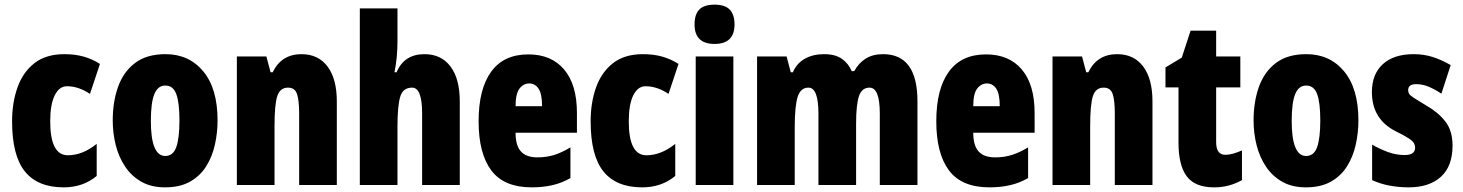

<svg xmlns="http://www.w3.org/2000/svg" viewBox="-20 -796 6293 826"><path d="M254 10Q142 10 87 -58.5Q32 -127 32 -274Q32 -355 55.5 -420.5Q79 -486 128.5 -524.5Q178 -563 257 -563Q303 -563 340 -552.5Q377 -542 410 -521L367 -392Q318 -425 268 -425Q235 -425 215.5 -386Q196 -347 196 -274Q196 -128 272 -128Q335 -128 396 -177V-39Q337 10 254 10Z M916 -278Q916 -225 904.5 -173.5Q893 -122 867 -80.5Q841 -39 797.5 -14.5Q754 10 690 10Q631 10 588.5 -14Q546 -38 518.5 -79Q491 -120 478 -171.5Q465 -223 465 -278Q465 -358 488 -422.5Q511 -487 561 -525Q611 -563 692 -563Q793 -563 854.5 -489Q916 -415 916 -278ZM629 -276Q629 -125 691 -125Q725 -125 738.5 -163.5Q752 -202 752 -278Q752 -354 738.5 -391Q725 -428 691 -428Q659 -428 644 -391Q629 -354 629 -276Z M1277 -563Q1349 -563 1389 -510Q1429 -457 1429 -360V0H1267V-308Q1267 -363 1258 -391Q1249 -419 1219 -419Q1185 -419 1173 -383Q1161 -347 1161 -253V0H999V-553H1126L1144 -485H1153Q1191 -563 1277 -563Z M1690 -621Q1690 -587 1687 -552.5Q1684 -518 1677 -485H1686Q1719 -563 1806 -563Q1878 -563 1918 -510Q1958 -457 1958 -360V0H1796V-308Q1796 -419 1753 -419Q1713 -419 1701.5 -379Q1690 -339 1690 -253V0H1528V-760H1690Z M2253 -562Q2352 -562 2407 -497Q2462 -432 2462 -310V-225H2198Q2198 -170 2221 -144.5Q2244 -119 2292 -119Q2330 -119 2363 -129Q2396 -139 2434 -162V-30Q2398 -9 2357 0.5Q2316 10 2268 10Q2148 10 2093.5 -63Q2039 -136 2039 -274Q2039 -413 2093 -487.5Q2147 -562 2253 -562ZM2257 -437Q2232 -437 2215 -415Q2198 -393 2198 -339H2312Q2312 -392 2297 -414.5Q2282 -437 2257 -437Z M2743 10Q2631 10 2576 -58.5Q2521 -127 2521 -274Q2521 -355 2544.5 -420.5Q2568 -486 2617.5 -524.5Q2667 -563 2746 -563Q2792 -563 2829 -552.5Q2866 -542 2899 -521L2856 -392Q2807 -425 2757 -425Q2724 -425 2704.5 -386Q2685 -347 2685 -274Q2685 -128 2761 -128Q2824 -128 2885 -177V-39Q2826 10 2743 10Z M3054 -776Q3099 -776 3119.5 -754.5Q3140 -733 3140 -691Q3140 -607 3054 -607Q2968 -607 2968 -691Q2968 -734 2988.5 -755Q3009 -776 3054 -776ZM3135 -553V0H2973V-553Z M3779 -563Q3927 -563 3927 -360V0H3765V-307Q3765 -419 3721 -419Q3687 -419 3675 -381.5Q3663 -344 3663 -264V0H3501V-307Q3501 -419 3458 -419Q3424 -419 3411.5 -379Q3399 -339 3399 -248V0H3237V-553H3364L3382 -485H3391Q3407 -523 3442 -543Q3477 -563 3525 -563Q3574 -563 3602.5 -542.5Q3631 -522 3644 -490H3655Q3674 -525 3704.5 -544Q3735 -563 3779 -563Z M4222 -562Q4321 -562 4376 -497Q4431 -432 4431 -310V-225H4167Q4167 -170 4190 -144.5Q4213 -119 4261 -119Q4299 -119 4332 -129Q4365 -139 4403 -162V-30Q4367 -9 4326 0.5Q4285 10 4237 10Q4117 10 4062.5 -63Q4008 -136 4008 -274Q4008 -413 4062 -487.5Q4116 -562 4222 -562ZM4226 -437Q4201 -437 4184 -415Q4167 -393 4167 -339H4281Q4281 -392 4266 -414.5Q4251 -437 4226 -437Z M4786 -563Q4858 -563 4898 -510Q4938 -457 4938 -360V0H4776V-308Q4776 -363 4767 -391Q4758 -419 4728 -419Q4694 -419 4682 -383Q4670 -347 4670 -253V0H4508V-553H4635L4653 -485H4662Q4700 -563 4786 -563Z M5252 -130Q5267 -130 5285 -135Q5303 -140 5323 -149V-21Q5296 -6 5266.5 2Q5237 10 5203 10Q5121 10 5085.5 -37.5Q5050 -85 5050 -182V-420H4994V-506L5064 -548L5102 -664H5212V-553H5316V-420H5212V-184Q5212 -130 5252 -130Z M5824 -278Q5824 -225 5812.5 -173.5Q5801 -122 5775 -80.5Q5749 -39 5705.5 -14.5Q5662 10 5598 10Q5539 10 5496.5 -14Q5454 -38 5426.5 -79Q5399 -120 5386 -171.5Q5373 -223 5373 -278Q5373 -358 5396 -422.5Q5419 -487 5469 -525Q5519 -563 5600 -563Q5701 -563 5762.5 -489Q5824 -415 5824 -278ZM5537 -276Q5537 -125 5599 -125Q5633 -125 5646.5 -163.5Q5660 -202 5660 -278Q5660 -354 5646.5 -391Q5633 -428 5599 -428Q5567 -428 5552 -391Q5537 -354 5537 -276Z M6229 -170Q6229 -81 6179 -35.5Q6129 10 6040 10Q6000 10 5960.5 3Q5921 -4 5883 -21V-174Q5913 -156 5949.5 -142.5Q5986 -129 6023 -129Q6068 -129 6068 -161Q6068 -170 6063.5 -179Q6059 -188 6041.5 -200Q6024 -212 5985 -231Q5882 -283 5882 -400Q5882 -477 5929 -520Q5976 -563 6062 -563Q6105 -563 6143 -551Q6181 -539 6221 -516L6181 -393Q6156 -410 6128.5 -422Q6101 -434 6072 -434Q6038 -434 6038 -408Q6038 -399 6042.5 -392Q6047 -385 6064 -374Q6081 -363 6116 -342Q6166 -314 6197.5 -274Q6229 -234 6229 -170Z"/></svg>

Font: Noto Sans Gujarati UI ExtraCondensed Black
Style: Regular
Weight: 900
Width: 2
Designer: Jelle Bosma - Monotype Design Team, Universal Thirst
Foundry: Monotype Imaging Inc.
Version: Version 2.106; ttfautohint (v1.8.4.7-5d5b)